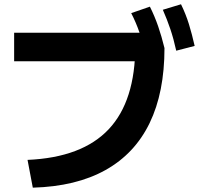

<svg xmlns="http://www.w3.org/2000/svg" viewBox="-20 -872 923 891"><path d="M107.8 -130Q361.1 -141.1 484.4 -272.2Q607.8 -403.3 607.8 -660L674.4 -587.8H45.6V-720H705.6L743.3 -648.9Q743.3 -443.3 674.4 -301.1Q605.6 -158.9 469.4 -82.8Q333.3 -6.7 132.2 -1.1ZM657.8 -624.4Q642.2 -677.8 626.7 -722.8Q611.1 -767.8 588.9 -811.1L675.6 -841.1Q697.8 -796.7 713.9 -750Q730 -703.3 743.3 -648.9ZM797.8 -636.7Q785.6 -692.2 770.6 -736.7Q755.6 -781.1 735.6 -826.7L820 -852.2Q842.2 -806.7 856.7 -760Q871.1 -713.3 883.3 -658.9Z"/></svg>

Font: Paperlogy 7 Bold
Style: Regular
Weight: 700
Designer: redesigned by Lee Juim, glyphs from Gmarket Sans & Montserrat
Foundry: PT&
Version: Version 1.001